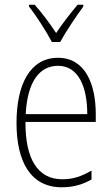

<svg xmlns="http://www.w3.org/2000/svg" viewBox="-20 -784 475 814"><path d="M200 -606H235C260 -651 302 -714 333 -756V-764H309C275 -723 246 -686 218 -644C191 -685 156 -732 127 -764H103V-756C132 -720 175 -653 200 -606ZM226 -539C108 -539 50 -427 50 -263C50 -98 110 10 242 10C291 10 331 -2 368 -23V-61C324 -35 288 -24 244 -24C140 -24 87 -110 88 -267H386V-300C386 -428 341 -539 226 -539ZM226 -505C313 -505 350 -415 350 -300H89C96 -437 147 -505 226 -505Z"/></svg>

Font: Noto Sans Sinhala UI Condensed ExtraLight
Style: Regular
Weight: 200
Width: 3
Designer: Jelle Bosma - Monotype Design Team
Foundry: Monotype Imaging Inc.
Version: Version 2.006